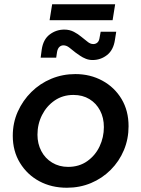

<svg xmlns="http://www.w3.org/2000/svg" viewBox="-20 -870 663 902"><path d="M294 12Q222 12 165 -18.5Q108 -49 74 -104.5Q40 -160 40 -232Q40 -293 63.5 -345.5Q87 -398 127.5 -438Q168 -478 221 -500Q274 -522 334 -522Q404 -522 461 -491Q518 -460 551 -405Q584 -350 584 -277Q584 -217 562 -164.5Q540 -112 500 -72Q460 -32 407.5 -10Q355 12 294 12ZM300 -86Q352 -86 390 -113Q428 -140 448 -182.5Q468 -225 468 -273Q468 -317 450 -351Q432 -385 400 -404.5Q368 -424 325 -424Q275 -424 237 -398Q199 -372 177.5 -329.5Q156 -287 156 -237Q156 -195 174 -160.5Q192 -126 225 -106Q258 -86 300 -86ZM415 -588Q398 -588 383 -594Q368 -600 356.5 -608Q345 -616 335 -623Q319 -636 305.5 -646.5Q292 -657 278 -657Q267 -657 259 -649.5Q251 -642 248 -626L244 -599H171L176 -637Q183 -685 213.5 -708Q244 -731 282 -731Q307 -731 327 -720.5Q347 -710 361 -698Q377 -686 390.5 -674.5Q404 -663 418 -663Q430 -663 438 -670.5Q446 -678 448 -694L453 -721H526L520 -683Q513 -635 483 -611.5Q453 -588 415 -588ZM213 -775 225 -850H521L509 -775Z"/></svg>

Font: MuseoModerno Thin Medium
Style: Italic
Weight: 500
Italic angle: -9°
Version: Version 1.003